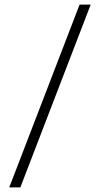

<svg xmlns="http://www.w3.org/2000/svg" viewBox="-20 -750 432 830"><path d="M20 60 324 -730H372L68 60Z"/></svg>

Font: Brygada 1918 Medium
Style: Regular
Weight: 500
Designer: Mateusz Machalski | Borys Kosmynka | Przemek Hoffer
Foundry: NIEPODLEGLA 2018
Version: Version 3.006